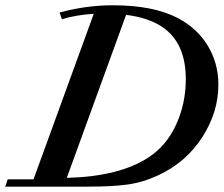

<svg xmlns="http://www.w3.org/2000/svg" viewBox="-41 -696 835 716"><path d="M-21.5 0 -12.2 -27.3H84L308.6 -644.5Q247.1 -641.1 189.5 -624.5L181.2 -649.4Q280.8 -676.3 379.4 -676.3Q530.3 -676.3 620.6 -629.4Q693.8 -591.3 733.6 -525.9Q773.4 -460.4 773.4 -380.4Q773.4 -277.8 713.1 -184.1Q652.8 -90.3 548.3 -42Q491.7 -15.6 434.1 -7.8Q376.5 0 288.1 0ZM563 -596.2Q511.2 -630.4 429.2 -640.6L208 -32.7Q403.8 -37.6 512.7 -108.9Q580.1 -152.8 616 -231.7Q651.9 -310.5 651.9 -400.9Q651.9 -537.1 563 -596.2Z"/></svg>

Font: Elstob SemiBold
Style: Italic
Weight: 600
Italic angle: -20°
Designer: Peter S. Baker
Version: Version 1.015